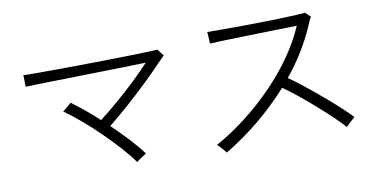

<svg xmlns="http://www.w3.org/2000/svg" viewBox="-69 -891 2137 1082"><g transform="rotate(-10 1000.0 -349.5)"><path d="M644 -35Q617 -74 574 -122Q531 -170 480.5 -219.5Q430 -269 378.5 -313Q327 -357 283 -388Q288 -391 298 -399.5Q308 -408 318 -416.5Q328 -425 332 -429Q367 -404 406 -372Q445 -340 485 -303Q533 -340 588 -387Q643 -434 695.5 -484Q748 -534 789 -578Q756 -577 698 -575.5Q640 -574 569.5 -572.5Q499 -571 425.5 -569.5Q352 -568 285.5 -566.5Q219 -565 169.5 -564Q120 -563 99 -562Q99 -567 98.5 -581.5Q98 -596 98 -610Q98 -624 97 -628Q122 -627 171 -627Q220 -627 284 -627.5Q348 -628 419 -628.5Q490 -629 561 -630.5Q632 -632 693.5 -633Q755 -634 800.5 -636Q846 -638 866 -639Q870 -634 881 -619.5Q892 -605 896 -601Q887 -592 878 -583Q869 -574 858 -563Q816 -518 760 -464.5Q704 -411 644.5 -358Q585 -305 530 -261Q581 -212 626 -163.5Q671 -115 701 -74Q697 -72 684.5 -63.5Q672 -55 659.5 -46.5Q647 -38 644 -35Z M1151 0Q1148 -5 1138.5 -15.5Q1129 -26 1119 -37Q1109 -48 1104 -52Q1193 -101 1277.5 -166.5Q1362 -232 1436.5 -308.5Q1511 -385 1569 -468Q1627 -551 1663 -635Q1631 -634 1579.5 -633Q1528 -632 1468.5 -630.5Q1409 -629 1350 -627.5Q1291 -626 1242 -624.5Q1193 -623 1164 -621Q1164 -626 1163 -640Q1162 -654 1161.5 -668.5Q1161 -683 1160 -688Q1189 -688 1235.5 -687.5Q1282 -687 1339 -687.5Q1396 -688 1454.5 -689Q1513 -690 1567 -691.5Q1621 -693 1661.5 -695Q1702 -697 1722 -699Q1725 -696 1736.5 -685Q1748 -674 1751 -671Q1744 -661 1737.5 -646.5Q1731 -632 1725 -617Q1663 -477 1562 -354Q1597 -330 1643.5 -293Q1690 -256 1738 -215.5Q1786 -175 1827.5 -137Q1869 -99 1894 -72Q1890 -69 1878.5 -58.5Q1867 -48 1856 -38Q1845 -28 1842 -24Q1819 -51 1779 -89Q1739 -127 1691.5 -168.5Q1644 -210 1599 -246.5Q1554 -283 1521 -305Q1442 -217 1348.5 -139.5Q1255 -62 1151 0Z"/></g></svg>

Font: Zen Kaku Gothic Antique
Style: Regular
Weight: 400
Designer: Yoshimichi Ohira
Foundry: Positype
Version: Version 1.001